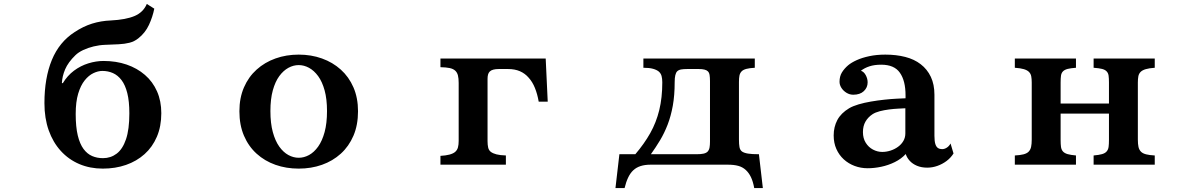

<svg xmlns="http://www.w3.org/2000/svg" viewBox="-20 -838 6040 977"><path d="M765.1 -793.9Q756.8 -752 738 -711.4Q719.2 -670.9 684.1 -643.1Q664.1 -627 639.4 -620.6Q614.7 -614.3 584.2 -612.8Q553.7 -611.3 515.1 -609.9Q485.8 -608.9 456.5 -601.8Q427.2 -594.7 403.1 -583.3Q378.9 -571.8 363.8 -557.1Q326.7 -521 311.5 -485.4Q296.4 -449.7 294.9 -415H299.8Q322.8 -453.1 356.4 -478.3Q390.1 -503.4 429.4 -515.6Q468.8 -527.8 506.8 -527.8Q570.8 -527.8 624.3 -509.5Q677.7 -491.2 717.5 -456.8Q757.3 -422.4 779.1 -373Q800.8 -323.7 800.8 -262.2Q800.8 -194.8 778.3 -142.3Q755.9 -89.8 715.6 -53.7Q675.3 -17.6 621.1 1.2Q566.9 20 502.9 20Q438 20 383.5 -3.2Q329.1 -26.4 289.3 -70.1Q249.5 -113.8 227.8 -175Q206.1 -236.3 206.1 -313Q206.1 -441.4 243.9 -533Q281.7 -624.5 359.9 -674.8Q403.3 -703.6 448.5 -717.8Q493.7 -731.9 543.9 -733.9Q620.6 -737.8 664.8 -756.6Q709 -775.4 727.1 -817.9ZM501 -477.1Q479 -477.1 455.3 -465.8Q431.6 -454.6 411.1 -429.2Q390.6 -403.8 377.9 -361.8Q365.2 -319.8 365.2 -257.8Q365.2 -192.4 375.7 -148.9Q386.2 -105.5 405 -80.1Q423.8 -54.7 449 -43.9Q474.1 -33.2 503.9 -33.2Q543.5 -33.2 573.7 -56.2Q604 -79.1 621.1 -129.2Q638.2 -179.2 638.2 -261.2Q638.2 -322.8 627.7 -364.3Q617.2 -405.8 598.4 -430.4Q579.6 -455.1 554.7 -466.1Q529.8 -477.1 501 -477.1Z M1500 -560.1Q1563.5 -560.1 1618.2 -540.5Q1672.9 -521 1714.1 -483.9Q1755.4 -446.8 1778.6 -393.3Q1801.8 -339.8 1801.8 -272Q1801.8 -201.7 1778.6 -147.5Q1755.4 -93.3 1714.1 -55.9Q1672.9 -18.6 1618.2 0.7Q1563.5 20 1500 20Q1436.5 20 1381.8 0.7Q1327.1 -18.6 1285.9 -55.9Q1244.6 -93.3 1221.4 -147.5Q1198.2 -201.7 1198.2 -272Q1198.2 -339.8 1221.4 -393.3Q1244.6 -446.8 1285.9 -483.9Q1327.1 -521 1381.8 -540.5Q1436.5 -560.1 1500 -560.1ZM1500 -506.8Q1473.1 -506.8 1447.5 -492.9Q1421.9 -479 1401.1 -450.7Q1380.4 -422.4 1368.2 -378.2Q1356 -334 1356 -272.9Q1356 -210.9 1368.2 -166Q1380.4 -121.1 1401.1 -92Q1421.9 -63 1447.5 -49.1Q1473.1 -35.2 1500 -35.2Q1526.9 -35.2 1552.5 -49.1Q1578.1 -63 1598.9 -92Q1619.6 -121.1 1631.8 -166Q1644 -210.9 1644 -272.9Q1644 -334 1631.8 -378.2Q1619.6 -422.4 1598.9 -450.7Q1578.1 -479 1552.5 -492.9Q1526.9 -506.8 1500 -506.8Z M2221.2 -540H2756.8L2767.1 -320.8H2721.2Q2714.4 -359.9 2701.9 -390.6Q2689.5 -421.4 2669.9 -442.9Q2651.4 -464.4 2625.5 -475.6Q2599.6 -486.8 2564.9 -486.8H2518.1Q2484.9 -486.8 2472.2 -474.1Q2465.8 -467.8 2463.4 -458.5Q2460.9 -449.2 2460.9 -437V-120.1Q2460.9 -100.6 2464.1 -86.9Q2467.3 -73.2 2478 -64.9Q2488.8 -57.1 2506.6 -52.5Q2524.4 -47.9 2554.2 -46.9V0H2221.2V-44.9Q2275.9 -47.9 2295.9 -64.9Q2306.6 -74.2 2310.3 -87.9Q2314 -101.6 2314 -121.1V-416Q2314 -439 2310.3 -453.9Q2306.6 -468.8 2296.9 -478Q2286.6 -487.8 2268.3 -491.7Q2250 -495.6 2221.2 -496.1Z M3253.9 -540H3820.8V-493.2Q3793.9 -491.7 3778.1 -487.5Q3762.2 -483.4 3753.9 -475.1Q3745.1 -465.8 3742.7 -453.1Q3740.2 -440.4 3740.2 -420.9V-127.9Q3740.2 -104 3742.9 -89.4Q3745.6 -74.7 3755.9 -66.9Q3766.6 -59.6 3786.6 -56.4Q3806.6 -53.2 3841.8 -53.2L3861.8 119.1H3817.9Q3812 85.9 3801.3 63.5Q3790.5 41 3774.9 26.9Q3758.3 11.7 3736.3 5.9Q3714.4 0 3684.1 0H3290Q3232.4 0 3202.1 28.8Q3187 43 3176.3 65.7Q3165.5 88.4 3158.2 119.1H3111.8L3131.8 -53.2H3212.9Q3258.3 -106.4 3288.8 -160.6Q3319.3 -214.8 3334.7 -277.8Q3350.1 -340.8 3350.1 -418.9Q3350.1 -437.5 3346.4 -451.2Q3342.8 -464.8 3332 -474.1Q3321.3 -482.9 3302.7 -488Q3284.2 -493.2 3253.9 -493.2ZM3477.1 -486.8Q3458.5 -486.8 3446 -484.6Q3433.6 -482.4 3425.8 -475.1Q3419.4 -468.3 3416.3 -455.1Q3413.1 -441.9 3413.1 -419.9Q3413.1 -353 3403.6 -300Q3394 -247.1 3377.4 -204.1Q3360.8 -161.1 3338.9 -124.5Q3316.9 -87.9 3292 -53.2H3523.9Q3547.4 -53.2 3560.8 -56.4Q3574.2 -59.6 3581.1 -66.9Q3588.4 -75.2 3590.6 -87.6Q3592.8 -100.1 3592.8 -117.2V-424.8Q3592.8 -443.8 3590.8 -456.1Q3588.9 -468.3 3582 -475.1Q3570.3 -486.8 3536.1 -486.8Z M4484.9 -560.1Q4540.5 -560.1 4586.4 -548.3Q4632.3 -536.6 4665 -511.2Q4698.2 -485.8 4716.6 -447Q4734.9 -408.2 4734.9 -356V-147Q4734.9 -119.1 4739.7 -104.5Q4744.6 -89.8 4753.4 -84.5Q4762.2 -79.1 4773.9 -79.1Q4786.1 -79.1 4797.9 -86.7Q4809.6 -94.2 4816.9 -107.9L4832 -57.1Q4818.4 -35.2 4796.9 -19Q4775.4 -2.9 4750 6.1Q4724.6 15.1 4698.2 15.1Q4668.9 15.1 4646.2 5.6Q4623.5 -3.9 4609.1 -19.8Q4594.7 -35.6 4588.9 -54.2Q4565.9 -29.3 4533.2 -13.2Q4500.5 2.9 4464.6 10.5Q4428.7 18.1 4395 18.1Q4359.9 18.1 4328.6 6.3Q4297.4 -5.4 4273.4 -27.3Q4249.5 -49.3 4235.8 -80.1Q4222.2 -110.8 4222.2 -148.9Q4222.2 -191.9 4240.7 -227.1Q4259.3 -262.2 4300.8 -287.1Q4319.8 -298.3 4348.9 -306.9Q4377.9 -315.4 4412.1 -321.3Q4446.3 -327.1 4480.7 -330.8Q4515.1 -334.5 4543.9 -335.9L4587.9 -337.9V-353Q4587.9 -427.2 4559.1 -467.8Q4530.8 -508.8 4463.9 -508.8Q4429.7 -508.8 4404.3 -500.5Q4378.9 -492.2 4360.8 -478Q4376 -473.1 4385.5 -455.3Q4395 -437.5 4395 -418.9Q4395 -392.6 4375.7 -374.3Q4356.4 -356 4321.8 -356Q4303.7 -356 4287.6 -365.7Q4271.5 -375.5 4261.7 -390.6Q4252 -405.8 4252 -421.9Q4252 -449.7 4264.2 -469.5Q4276.4 -489.3 4295.9 -505.9Q4312 -519.5 4339.4 -532Q4366.7 -544.4 4403.6 -552.2Q4440.4 -560.1 4484.9 -560.1ZM4550.8 -285.2Q4528.8 -284.2 4503.9 -281Q4479 -277.8 4456.5 -272Q4434.1 -266.1 4419.9 -256.8Q4397 -241.7 4384 -219.2Q4371.1 -196.8 4371.1 -166Q4371.1 -134.3 4385.3 -111.6Q4399.4 -88.9 4422.1 -76.9Q4444.8 -64.9 4469.2 -64.9Q4490.7 -64.9 4511.7 -71.8Q4532.7 -78.6 4549.8 -91.1Q4566.9 -103.5 4576.9 -120.8Q4586.9 -138.2 4586.9 -159.2V-287.1Z M5144 -540H5455.1V-493.2Q5428.2 -491.2 5412.8 -487.3Q5397.5 -483.4 5389.2 -475.1Q5380.9 -466.8 5378.9 -453.1Q5377 -439.5 5377 -418V-311H5623V-418Q5623 -439.5 5621.1 -453.1Q5619.1 -466.8 5610.8 -475.1Q5603 -483.4 5587.6 -487.3Q5572.3 -491.2 5544.9 -493.2V-540H5856V-493.2Q5827.6 -491.2 5810.3 -486.1Q5793 -481 5784.2 -472.2Q5774.9 -462.9 5772.5 -449.7Q5770 -436.5 5770 -418V-127.9Q5770 -105.5 5773.2 -90.6Q5776.4 -75.7 5786.1 -65.9Q5794.9 -57.1 5812 -52.7Q5829.1 -48.3 5856 -46.9V0H5544.9V-46.9Q5572.3 -49.3 5587.6 -53.7Q5603 -58.1 5610.8 -66.9Q5619.1 -76.2 5621.1 -90.3Q5623 -104.5 5623 -126V-259.8H5377V-126Q5377 -104.5 5378.9 -90.3Q5380.9 -76.2 5389.2 -66.9Q5397.5 -58.1 5412.8 -53.7Q5428.2 -49.3 5455.1 -46.9V0H5144V-46.9Q5171.4 -48.3 5188.2 -52.7Q5205.1 -57.1 5213.9 -65.9Q5223.6 -75.7 5226.8 -90.6Q5230 -105.5 5230 -127.9V-418Q5230 -436.5 5227.5 -449.7Q5225.1 -462.9 5215.8 -472.2Q5207 -481 5189.9 -486.1Q5172.9 -491.2 5144 -493.2Z"/></svg>

Font: BIZ UDMincho
Style: Bold
Weight: 700
Monospace: yes
Designer: TypeBank Co., Ltd.
Foundry: Morisawa Inc.
Version: Version 1.06